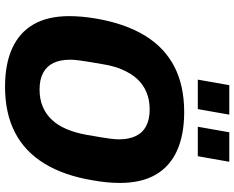

<svg xmlns="http://www.w3.org/2000/svg" viewBox="-104 -814 930 762"><g transform="rotate(90 361.0 -433.0)"><path d="M324 12Q234 12 171.5 -16.5Q109 -45 76.5 -101.5Q44 -158 44 -243Q44 -268 46.5 -295Q49 -322 54 -351Q74 -466 121.5 -543.5Q169 -621 244.5 -660Q320 -699 425 -699Q515 -699 578 -670.5Q641 -642 673.5 -585.5Q706 -529 706 -444Q706 -419 703.5 -392.5Q701 -366 696 -338Q677 -222 629 -144Q581 -66 505 -27Q429 12 324 12ZM335 -125Q373 -125 403 -137.5Q433 -150 455.5 -174Q478 -198 492.5 -232.5Q507 -267 515 -311Q521 -344 524.5 -366.5Q528 -389 530 -403Q532 -417 532.5 -425.5Q533 -434 533 -441Q533 -479 520 -506.5Q507 -534 480.5 -548Q454 -562 414 -562Q377 -562 346.5 -549.5Q316 -537 294 -513Q272 -489 257 -455Q242 -421 235 -377Q229 -343 225.5 -321Q222 -299 220 -284.5Q218 -270 217.5 -261.5Q217 -253 217 -246Q217 -208 229.5 -181Q242 -154 268.5 -139.5Q295 -125 335 -125ZM296 -753 318 -878H435L413 -753ZM483 -753 505 -878H622L600 -753Z"/></g></svg>

Font: Archivo SemiCondensed ExtraBold
Style: Italic
Weight: 800
Width: 4
Italic angle: -10°
Designer: Hector Gatti
Foundry: Omnibus-Type
Version: Version 2.001